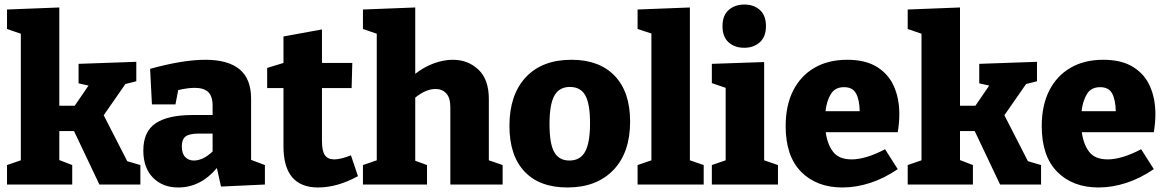

<svg xmlns="http://www.w3.org/2000/svg" viewBox="-20 -815 5149 848"><path d="M11 0V-86L72 -107V-666L11 -687V-773L242 -782V-348H310L371 -437L327 -447V-533L582 -542V-456L534 -444L438 -306L542 -103L600 -86V0H419L307 -236H242V-108L299 -86V0Z M956 9 938 -73Q866 13 767 13Q698 13 655.5 -30.5Q613 -74 613 -150Q613 -234 667.5 -270.5Q722 -307 830 -307H919V-348Q919 -390 899.5 -408.5Q880 -427 840 -427Q808 -427 767 -417L755 -354H651L643 -511Q788 -551 887 -551Q987 -551 1038 -509Q1089 -467 1089 -379V-109L1150 -86V0ZM783 -169Q783 -137 798 -121.5Q813 -106 836 -106Q877 -106 919 -146V-225H858Q816 -225 799.5 -212Q783 -199 783 -169Z M1385 13Q1232 13 1232 -169V-426H1160V-515L1232 -537V-654L1402 -685V-537H1536L1533 -426H1402V-192Q1402 -148 1415 -129.5Q1428 -111 1456 -111Q1470 -111 1488.5 -115.5Q1507 -120 1530 -129L1561 -37Q1470 13 1385 13Z M1583 0V-86L1644 -107V-666L1583 -687V-773L1814 -782V-489Q1854 -520 1897 -535.5Q1940 -551 1980 -551Q2047 -551 2093 -507.5Q2139 -464 2139 -378V-107L2200 -86V0H1969V-341Q1969 -383 1951 -402.5Q1933 -422 1904 -422Q1861 -422 1814 -384V-105L1866 -86V0Z M2504 -551Q2627 -551 2695 -480Q2763 -409 2763 -278Q2763 -141 2689 -64Q2615 13 2486 13Q2363 13 2296.5 -57.5Q2230 -128 2230 -259Q2230 -396 2302 -473.5Q2374 -551 2504 -551ZM2497 -431Q2450 -431 2428.5 -392.5Q2407 -354 2407 -267Q2407 -180 2428 -143Q2449 -106 2495 -106Q2543 -106 2564.5 -145.5Q2586 -185 2586 -271Q2586 -357 2565 -394Q2544 -431 2497 -431Z M3088 -86V0H2796V-86L2857 -107V-667L2796 -687V-773L3027 -782V-107Z M3416 -86V0H3124V-86L3185 -107V-427L3124 -448V-533L3355 -541V-107ZM3267 -604Q3224 -604 3197.5 -628.5Q3171 -653 3171 -699Q3171 -747 3198.5 -771Q3226 -795 3268 -795Q3309 -795 3336 -771Q3363 -747 3363 -700Q3363 -652 3335.5 -628Q3308 -604 3267 -604Z M3701 13Q3587 13 3518.5 -56Q3450 -125 3450 -258Q3450 -349 3483 -414.5Q3516 -480 3577 -515.5Q3638 -551 3722 -551Q3803 -551 3854 -519Q3905 -487 3928.5 -433Q3952 -379 3952 -311Q3952 -273 3945 -231H3627Q3634 -178 3659.5 -144.5Q3685 -111 3742 -111Q3772 -111 3810 -122.5Q3848 -134 3889 -156L3945 -68Q3885 -27 3823 -7Q3761 13 3701 13ZM3708 -430Q3668 -430 3649.5 -399.5Q3631 -369 3626 -324H3777Q3776 -374 3761 -402Q3746 -430 3708 -430Z M3989 0V-86L4050 -107V-666L3989 -687V-773L4220 -782V-348H4288L4349 -437L4305 -447V-533L4560 -542V-456L4512 -444L4416 -306L4520 -103L4578 -86V0H4397L4285 -236H4220V-108L4277 -86V0Z M4832 13Q4718 13 4649.5 -56Q4581 -125 4581 -258Q4581 -349 4614 -414.5Q4647 -480 4708 -515.5Q4769 -551 4853 -551Q4934 -551 4985 -519Q5036 -487 5059.5 -433Q5083 -379 5083 -311Q5083 -273 5076 -231H4758Q4765 -178 4790.5 -144.5Q4816 -111 4873 -111Q4903 -111 4941 -122.5Q4979 -134 5020 -156L5076 -68Q5016 -27 4954 -7Q4892 13 4832 13ZM4839 -430Q4799 -430 4780.5 -399.5Q4762 -369 4757 -324H4908Q4907 -374 4892 -402Q4877 -430 4839 -430Z"/></svg>

Font: Bitter ExtraBold
Style: Regular
Weight: 800
Designer: Sol Matas, and Bitter project Authors
Foundry: Sol Matas
Version: Version 2.001